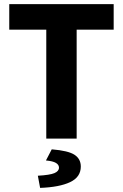

<svg xmlns="http://www.w3.org/2000/svg" viewBox="-20 -672 596 931"><path d="M204.4 0V-528H24.9V-651.8H531.2V-528H351.7V0ZM174.5 239.1 163.5 180.1Q222.1 176.8 244 167.4Q266 158 266 140.9Q266 126.8 251.2 118Q236.3 109.1 202.8 106.1L230.9 52.1Q311.3 58.6 341.6 78.7Q371.8 98.7 371.8 135.6Q371.8 186.7 319.9 211.2Q268 235.7 174.5 239.1Z"/></svg>

Font: Source Sans 3
Style: Regular
Weight: 200
Designer: Paul D. Hunt
Foundry: Adobe
Version: Version 3.046;hotconv 1.0.118;makeotfexe 2.5.65603